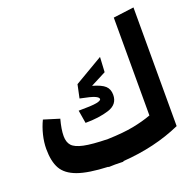

<svg xmlns="http://www.w3.org/2000/svg" viewBox="-137 -923 1099 1084"><g transform="rotate(-20 412.0 -381.5)"><path d="M775 -68Q618 2 425 15L424 18Q390 18 374 17Q361 18 335 18L334 16Q216 11 152.5 -12Q89 -35 64 -79Q39 -123 39 -198Q39 -238 49.5 -281Q60 -324 78 -361L172 -332Q156 -273 156 -233Q156 -196 174.5 -175.5Q193 -155 242 -144.5Q291 -134 386 -132Q480 -135 541 -147Q602 -159 651 -177V-765L775 -781ZM421 -360Q421 -370 400 -379.5Q379 -389 313 -402L330 -482L502 -583L497 -493L404 -445Q457 -430 478 -410.5Q499 -391 499 -357Q499 -299 439 -280Q379 -261 298 -261L285 -339Q364 -339 392.5 -344.5Q421 -350 421 -360Z"/></g></svg>

Font: FiraGOUPP
Style: Bold
Weight: 700
Designer: bBox Type
Foundry: bBox Type GmbH
Version: Version 1.001